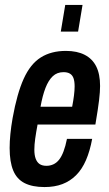

<svg xmlns="http://www.w3.org/2000/svg" viewBox="-20 -745 440 777"><path d="M160 12Q111 12 79.5 -4Q48 -20 33.5 -55Q19 -90 19 -146Q19 -172 22 -202.5Q25 -233 31 -267Q49 -367 76 -426.5Q103 -486 145 -512.5Q187 -539 247 -539Q292 -539 323 -523Q354 -507 369.5 -476Q385 -445 385 -397Q385 -374 381 -340Q377 -306 366 -241H132Q126 -209 122.5 -184Q119 -159 119 -139Q119 -117 124.5 -102.5Q130 -88 140.5 -81Q151 -74 168 -74Q183 -74 196 -80Q209 -86 219 -98.5Q229 -111 237 -132Q245 -153 251 -183H353Q344 -134 328 -97Q312 -60 288 -36Q264 -12 232.5 0Q201 12 160 12ZM144 -313H272Q277 -339 279.5 -359.5Q282 -380 282 -395Q282 -416 277.5 -428.5Q273 -441 263 -447Q253 -453 237 -453Q211 -453 193.5 -436.5Q176 -420 164 -389Q152 -358 144 -313ZM226 -617 244 -725H314L296 -617Z"/></svg>

Font: Archivo ExtraCondensed SemiBold
Style: Italic
Weight: 600
Width: 2
Italic angle: -10°
Designer: Hector Gatti
Foundry: Omnibus-Type
Version: Version 2.001